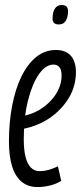

<svg xmlns="http://www.w3.org/2000/svg" viewBox="-20 -749 328 779"><path d="M66.3 -276.9Q85 -280 102.9 -286.2Q120.7 -292.3 136.6 -301.4Q178.2 -325.5 204 -362.9Q229.8 -400.3 229.8 -443.2Q229.8 -466.5 220.9 -476.8Q212.1 -487 197.1 -487Q165.5 -487 138.1 -448.2Q110.8 -409.4 93.6 -341.1Q76.4 -272.8 76.4 -184.5Q76.4 -141 83.7 -112.2Q91 -83.4 105.3 -69.1Q119.6 -54.7 139.9 -54.7Q151.5 -54.7 163.4 -56.7Q175.4 -58.7 188.2 -63.2Q201.1 -67.6 215 -74.2L228.4 -15.2Q208.2 -2.5 181.9 3.8Q155.7 10 132.7 10Q94.3 10 68.2 -11.2Q42.1 -32.5 29.2 -73.8Q16.3 -115.1 16.3 -174.2Q16.3 -252.6 29.3 -320.3Q42.3 -388.1 67 -438.7Q91.8 -489.3 127 -517.8Q162.2 -546.2 206.9 -546.2Q234.9 -546.2 253 -534.9Q271.1 -523.6 279.6 -503.5Q288.1 -483.3 288.1 -457.1Q288.1 -389.9 248.4 -335.1Q208.7 -280.3 147.1 -250.2Q125.3 -239.8 101.8 -232.9Q78.3 -226.1 55.2 -222.9ZM218.3 -649.8Q206.4 -649.8 199.8 -655.3Q193.1 -660.8 193.1 -674.4Q193.1 -687.3 196.4 -699.6Q199.8 -712 207.9 -720.3Q216.1 -728.6 230.1 -728.6Q243.4 -728.6 249.8 -722.6Q256.1 -716.6 256.1 -702.2Q256.1 -690 252.7 -678.1Q249.4 -666.1 241.2 -657.9Q233.1 -649.8 218.3 -649.8Z"/></svg>

Font: Georama ExtraCondensed Thin
Style: Italic
Weight: 100
Width: 2
Italic angle: -9°
Designer: Jean-Baptiste Levee
Foundry: Production Type
Version: Version 1.001